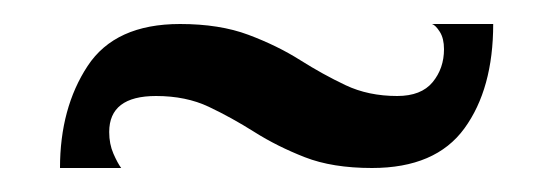

<svg xmlns="http://www.w3.org/2000/svg" viewBox="-20 -376 461 160"><path d="M30 -236Q30 -286 53 -321Q76 -356 130 -356Q163 -356 187 -347Q211 -338 230 -326Q249 -314 268 -305Q287 -296 311 -296Q331 -296 340.5 -307.5Q350 -319 350 -335Q350 -344 346.5 -349.5Q343 -355 340 -356H391Q391 -302 367 -269Q343 -236 290 -236Q257 -236 234 -245Q211 -254 192 -266Q173 -278 154 -287Q135 -296 110 -296Q71 -296 71 -266Q71 -256 74.5 -248Q78 -240 81 -236Z"/></svg>

Font: Red Rose
Style: Regular
Weight: 400
Designer: Jaikishan Patel
Version: Version 2.000; ttfautohint (v1.8.3)